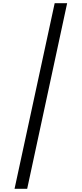

<svg xmlns="http://www.w3.org/2000/svg" viewBox="-20 -813 511 1201"><path d="M400 -793H322L71 368H150Z"/></svg>

Font: Noto Sans Kannada Condensed
Style: Regular
Weight: 400
Width: 3
Designer: Jelle Bosma - Monotype Design Team
Foundry: Monotype Imaging Inc.
Version: Version 2.005